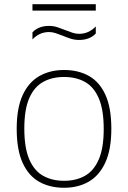

<svg xmlns="http://www.w3.org/2000/svg" viewBox="-20 -879 606 908"><path d="M283 9Q216 9 165.5 -19.2Q115 -47.5 87 -109Q59 -170.5 59 -270Q59 -368 87.2 -429.2Q115.5 -490.5 166 -519.2Q216.5 -548 283 -548Q350 -548 400.2 -520Q450.5 -492 478.5 -430.8Q506.5 -369.5 506.5 -270Q506.5 -172 478.2 -110.5Q450 -49 399.8 -20Q349.5 9 283 9ZM283 -24Q340 -24 382 -47.8Q424 -71.5 447.2 -125.2Q470.5 -179 470.5 -269Q470.5 -360 447.2 -414Q424 -468 382 -491.5Q340 -515 283 -515Q226 -515 183.8 -491.5Q141.5 -468 118.2 -414.5Q95 -361 95 -271.5Q95 -180 118.2 -125.8Q141.5 -71.5 183.8 -47.8Q226 -24 283 -24ZM354 -690Q332.5 -690 313 -696.5Q293.5 -703 275.5 -710.5Q259 -717 243.2 -722.2Q227.5 -727.5 212 -727.5Q166.5 -727.5 133.5 -692.5V-726Q162 -756.5 212 -756.5Q233.5 -756.5 253 -749.8Q272.5 -743 290.5 -736Q307 -729.5 322.8 -724.2Q338.5 -719 354 -719Q399.5 -719 433 -754V-720.5Q404 -690 354 -690ZM133.5 -829V-859H433V-829Z"/></svg>

Font: Encode Sans SmExp Th
Style: Regular
Weight: 100
Width: 6
Designer: Multiple Designers
Foundry: Impallari Type
Version: Version 3.002; ttfautohint (v1.8.3) -l 8 -r 50 -G 200 -x 14 